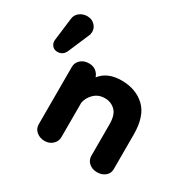

<svg xmlns="http://www.w3.org/2000/svg" viewBox="-114 -534 643 648"><g transform="rotate(30 207.5 -210.0)"><path d="M50 -430Q70 -430 82 -415.5Q94 -401 89 -381L53 -297Q44 -275 22 -275Q9 -275 1.5 -284Q-6 -293 -5 -305L6 -394Q8 -411 21 -420.5Q34 -430 50 -430ZM341 10Q322 10 309.5 -1Q297 -12 297 -29V-151Q297 -188 280.5 -204Q264 -220 240 -220Q215 -220 198.5 -204Q182 -188 178 -167V-33Q178 -16 165.5 -4.5Q153 7 135 7Q116 7 103 -4Q90 -15 90 -32V-256Q90 -272 102.5 -283.5Q115 -295 135 -295Q151 -295 162 -286.5Q173 -278 177 -265Q204 -300 259 -300Q315 -300 350 -267Q385 -234 385 -162V-27Q385 -11 372.5 -0.5Q360 10 341 10Z"/></g></svg>

Font: Dongle
Style: Bold
Weight: 700
Designer: Yanghee Ryu
Foundry: Yanghee Ryu
Version: Version 2.000